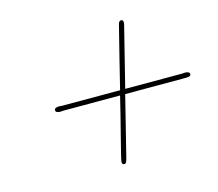

<svg xmlns="http://www.w3.org/2000/svg" viewBox="-90 -667 946 835"><g transform="rotate(-15 383.0 -250.0)"><path d="M141 -250C141 -240 152 -238 163 -238C167 -238 173 -239 176 -239H431C409 -144 362 29 362 42C362 49 364 54 372 54C382 54 384 41 389 22L454 -239H715C738 -239 750 -239 750 -250C750 -260 738 -262 727 -262C723 -262 718 -261 715 -261H460L524 -517C525 -522 529 -533 529 -542C529 -549 527 -554 519 -554C513 -554 509 -548 507 -542C505 -535 438 -267 437 -261H176C173 -261 169 -262 164 -262C153 -262 141 -260 141 -250Z"/></g></svg>

Font: CMU Serif
Style: Italic
Weight: 500
Italic angle: -14.04°
Version: Version 0.7.0